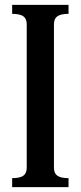

<svg xmlns="http://www.w3.org/2000/svg" viewBox="-20 -770 332 790"><path d="M30 -37Q62 -37 76 -47Q90 -57 90 -80V-670Q90 -693 76 -703Q62 -713 30 -713V-750H262V-713Q230 -713 216 -703Q202 -693 202 -670V-80Q202 -57 216 -47Q230 -37 262 -37V0H30Z"/></svg>

Font: Girassol
Style: Regular
Weight: 400
Width: 3
Designer: Liam Spradlin
Version: Version 1.004